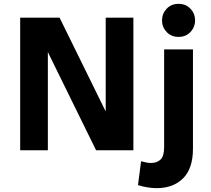

<svg xmlns="http://www.w3.org/2000/svg" viewBox="-20 -782 1099 999"><path d="M85 0V-690H290L530 -202V-690H674V0H480L229 -511V0ZM823 -676Q823 -711 847 -736.5Q871 -762 909 -762Q947 -762 971 -736.5Q995 -711 995 -676Q995 -641 971 -615.5Q947 -590 909 -590Q871 -590 847 -615.5Q823 -641 823 -676ZM698 181 714 57Q730 61 741.5 63.5Q753 66 765 66Q797 66 815.5 48Q834 30 834 -16V-525H984V-8Q984 95 932.5 146Q881 197 795 197Q772 197 745 192.5Q718 188 698 181Z"/></svg>

Font: Radio Canada
Style: Bold
Weight: 700
Designer: Charles Daoud, Etienne Aubert Bonn, Alexandre Saumier Demers, Jacques Le Bailly
Foundry: Radio-Canada
Version: Version 2.104; ttfautohint (v1.8.4.7-5d5b);gftools[0.9.28.de